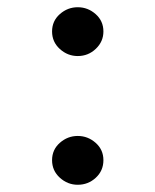

<svg xmlns="http://www.w3.org/2000/svg" viewBox="-20 -520 430 531"><path d="M266 -77Q266 -48 245 -28.5Q224 -9 195 -9Q167 -9 145.5 -28.5Q124 -48 124 -77Q124 -106 145.5 -125Q167 -144 195 -144Q223 -144 244.5 -125Q266 -106 266 -77ZM266 -433Q266 -405 245 -385Q224 -365 195 -365Q167 -365 145.5 -384.5Q124 -404 124 -433Q124 -462 145.5 -481Q167 -500 195 -500Q223 -500 244.5 -481Q266 -462 266 -433Z"/></svg>

Font: Kaisei Decol Medium
Style: Regular
Weight: 500
Designer: Font-Kai, 金井和夫
Foundry: KAZUO KANAI
Version: Version 5.003